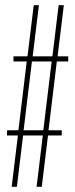

<svg xmlns="http://www.w3.org/2000/svg" viewBox="-20 -720 290 740"><path d="M32 -483V-503H86L110 -700H130L106 -503H182L206 -700H226L202 -503H243V-483H199L167 -218H218V-198H165L141 0H121L145 -198H69L45 0H25L49 -198H7V-218H51L83 -483ZM103 -483 71 -218H147L179 -483Z"/></svg>

Font: Georama ExtraCondensed Thin
Style: Regular
Weight: 100
Width: 2
Designer: Jean-Baptiste Levee
Foundry: Production Type
Version: Version 1.001